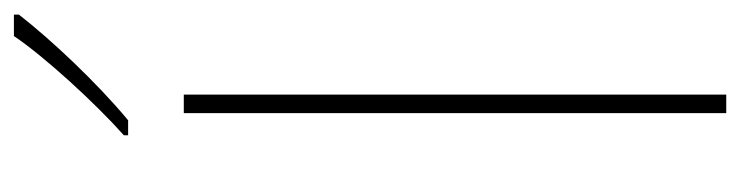

<svg xmlns="http://www.w3.org/2000/svg" viewBox="-404 -634 1038 269"><g transform="rotate(-90 114.5 -499.0)"><path d="M229 -991V-998H199C170 -955 105 -884 60 -844V-838H81C134 -882 194 -946 229 -991ZM117 0V-760H91V0Z"/></g></svg>

Font: Noto Sans Canadian Aboriginal Thin
Style: Regular
Weight: 100
Designer: Monotype Design Team, Typotheque's Kevin King
Foundry: Monotype Imaging Inc.
Version: Version 2.004